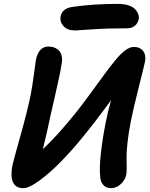

<svg xmlns="http://www.w3.org/2000/svg" viewBox="-20 -957 774 991"><path d="M368.2 -799.8Q327.6 -799.8 307.6 -822.3Q287.6 -844.7 293 -873Q300.8 -915 357.9 -921.9Q465.8 -937 588.9 -937Q620.6 -937 644 -929Q667.5 -920.9 678.5 -908.4Q689.5 -896 693.8 -883.1Q698.2 -870.1 695.8 -857.9Q691.4 -836.4 675.8 -823.7Q660.2 -811 637.2 -811Q537.1 -811 454.1 -805.4Q371.1 -799.8 368.2 -799.8ZM100.1 14.2Q61 14.2 47.1 -16.4Q33.2 -46.9 43.9 -102.1Q48.3 -124 85 -254.4Q121.6 -384.8 138.2 -466.8Q147 -511.2 155 -573Q163.1 -634.8 165 -646Q179.2 -716.8 230 -716.8Q265.1 -716.8 285.6 -694.3Q306.2 -671.9 297.9 -625Q290 -574.2 262.9 -457.5Q235.8 -340.8 228 -301.8Q224.6 -282.7 201.2 -187Q277.3 -257.3 376 -380.9Q408.7 -422.4 449.7 -478.5Q490.7 -534.7 517.6 -571.5Q544.4 -608.4 573.5 -644Q602.5 -679.7 626.5 -697.3Q650.4 -714.8 670.9 -714.8Q702.6 -714.8 719 -693.4Q735.4 -671.9 728 -637.2Q724.6 -619.6 696.8 -509.3Q668.9 -398.9 655.8 -334Q643.1 -270 637.7 -217.5Q632.3 -165 633.3 -141.1Q634.3 -117.2 634 -91.8Q633.8 -66.4 631.8 -56.2Q627 -29.3 604.2 -7.6Q581.5 14.2 551.8 14.2Q529.8 14.2 515.4 0Q501 -14.2 498 -37.1Q491.7 -82.5 500.2 -161.4Q508.8 -240.2 524.9 -320.8Q534.7 -373.5 553.2 -439.9Q470.2 -325.7 396 -235.8Q344.7 -173.8 291.7 -119.9Q238.8 -65.9 184.8 -25.9Q130.9 14.2 100.1 14.2Z"/></svg>

Font: Shantell Sans Normal
Style: Italic
Weight: 600
Italic angle: -11.31°
Designer: Stephen Nixon, Anya Danilova, Shantell Martin
Foundry: Arrow Type
Version: Version 1.006;[559af2be0]